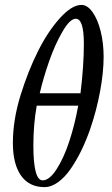

<svg xmlns="http://www.w3.org/2000/svg" viewBox="-20 -744 454 778"><path d="M160.2 14.2Q98.1 14.2 65.2 -32.5Q32.2 -79.1 32.2 -165Q32.2 -257.3 63.2 -357.7Q94.2 -458 134.8 -538.1Q172.9 -614.7 221.7 -669.4Q270.5 -724.1 310.1 -724.1Q334 -724.1 354.7 -695.3Q375.5 -666.5 387.7 -618.2Q399.9 -569.8 399.9 -514.2Q399.9 -451.2 385.5 -373.3Q371.1 -295.4 345.2 -220.2Q329.6 -175.8 310.3 -135.7Q291 -95.7 267.3 -61Q243.7 -26.4 215.8 -6.1Q188 14.2 160.2 14.2ZM141.1 -366.2H306.2Q319.8 -478 319.8 -566.9Q319.8 -668 287.1 -668Q263.2 -668 232.9 -615.5Q202.6 -563 179.2 -496.1Q155.8 -429.2 141.1 -366.2ZM152.8 -13.2Q180.2 -13.2 209.2 -58.1Q238.3 -103 260.7 -171.1Q283.2 -239.3 296.9 -315.9H128.9Q115.2 -240.7 115.2 -154.8Q115.2 -13.2 152.8 -13.2Z"/></svg>

Font: Junicode SmCond Medium
Style: Italic
Weight: 500
Width: 4
Italic angle: -11°
Designer: Peter S. Baker
Version: Version 2.206